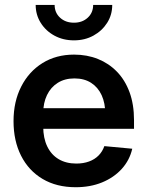

<svg xmlns="http://www.w3.org/2000/svg" viewBox="-20 -765 610 796"><path d="M293.9 11.2Q214.4 11.2 156.5 -23.2Q98.6 -57.6 67.4 -119.4Q36.1 -181.2 36.1 -262.7Q36.1 -343.8 67.9 -406Q99.6 -468.3 156 -503.4Q212.4 -538.6 287.1 -538.6Q340.8 -538.6 386 -520.5Q431.2 -502.4 464.8 -467.8Q498.5 -433.1 517.1 -382.6Q535.6 -332 535.6 -267.1V-231H89.8V-316.4H473.1L416.5 -292.5Q416.5 -337.4 401.4 -370.4Q386.2 -403.3 357.7 -421.6Q329.1 -439.9 288.6 -439.9Q248.5 -439.9 219.5 -421.6Q190.4 -403.3 174.8 -370.8Q159.2 -338.4 159.2 -296.4V-240.2Q159.2 -192.4 175.8 -158Q192.4 -123.5 223.1 -105.2Q253.9 -86.9 296.4 -86.9Q325.7 -86.9 349.1 -95.5Q372.6 -104 388.7 -120.4Q404.8 -136.7 412.6 -159.2L528.3 -148.4Q517.6 -101.1 484.9 -64.9Q452.1 -28.8 403.3 -8.8Q354.5 11.2 293.9 11.2ZM286.6 -597.7Q241.7 -597.7 205.8 -617.2Q169.9 -636.7 148.9 -670.2Q127.9 -703.6 127.9 -744.6H206.5Q206.5 -712.4 229 -691.7Q251.5 -670.9 286.6 -670.9Q321.3 -670.9 343.8 -691.7Q366.2 -712.4 366.2 -744.6H445.3Q445.3 -703.6 424.3 -670.4Q403.3 -637.2 367.4 -617.4Q331.5 -597.7 286.6 -597.7Z"/></svg>

Font: Inter 24pt SemiBold
Style: Regular
Weight: 600
Designer: Rasmus Andersson
Foundry: rsms
Version: Version 4.001;git-66647c0bb